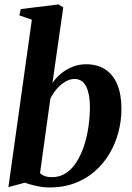

<svg xmlns="http://www.w3.org/2000/svg" viewBox="-20 -837 596 868"><path d="M217 -461.5Q232 -484.5 255.2 -503.8Q278.5 -523 307.5 -534.8Q336.5 -546.5 369 -546.5Q420 -546.5 455.8 -523.2Q491.5 -500 510.2 -455Q529 -410 529 -345Q529 -291 515.2 -239Q501.5 -187 474.5 -141.8Q447.5 -96.5 408.2 -62.2Q369 -28 318 -8.8Q267 10.5 205.5 10.5Q176 10.5 145.2 3.8Q114.5 -3 92 -11L18 9L124 -748L67.5 -767.5L74 -796L244.5 -817L266 -803.5ZM161 -54.5Q169 -46 182.5 -41Q196 -36 214 -36Q251 -36 279 -55Q307 -74 327.2 -106.5Q347.5 -139 360.8 -180.2Q374 -221.5 380.2 -266.2Q386.5 -311 386.5 -354Q386.5 -410.5 369.8 -445.2Q353 -480 317 -480Q294.5 -480 272.8 -466.2Q251 -452.5 234 -432Q217 -411.5 207.5 -390Z"/></svg>

Font: Merriweather 72pt
Style: Bold Italic
Weight: 700
Italic angle: -7.8°
Version: Version 2.101